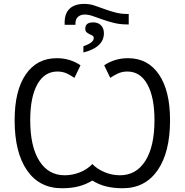

<svg xmlns="http://www.w3.org/2000/svg" viewBox="-20 -976 968 1005"><path d="M653.8 -902.8V-848.1H646Q607.9 -848.1 575.9 -856.2Q543.9 -864.3 516.6 -874Q489.3 -883.8 466.1 -891.8Q442.9 -899.9 423.3 -899.9Q402.3 -899.9 388.7 -888.2Q375 -876.5 375 -853.5V-846.2H318.4V-858.9Q318.4 -905.8 344.7 -930.7Q371.1 -955.6 421.9 -955.6Q448.2 -955.6 473.6 -947.3Q499 -939 525.9 -929Q552.7 -918.9 583 -910.9Q613.3 -902.8 648.4 -902.8ZM318.4 -58.6Q358.4 -58.6 397 -73.5Q435.5 -88.4 463.4 -117.2Q488.3 -91.3 527.1 -75Q565.9 -58.6 607.9 -58.6Q693.4 -58.6 741 -134.3Q788.6 -210 788.6 -346.7Q788.6 -467.8 751.2 -534.7Q713.9 -601.6 647 -601.6Q620.1 -601.6 598.4 -591.8Q576.7 -582 557.1 -568.4L525.4 -634.3Q580.6 -671.4 650.4 -671.4Q753.9 -671.4 812 -586.2Q870.1 -501 870.1 -347.2Q870.1 -178.7 804.9 -84.7Q739.7 9.3 622.1 9.3Q575.2 9.3 536.6 0Q498 -9.3 463.4 -30.8Q429.2 -10.3 391.4 -0.5Q353.5 9.3 303.7 9.3Q186 9.3 121.3 -84.5Q56.6 -178.2 56.6 -347.2Q56.6 -502 115 -586.7Q173.3 -671.4 276.9 -671.4Q346.7 -671.4 401.4 -634.3L369.6 -568.4Q350.1 -582 328.9 -591.8Q307.6 -601.6 280.3 -601.6Q212.9 -601.6 175.5 -534.7Q138.2 -467.8 138.2 -346.7Q138.2 -209 185.8 -133.8Q233.4 -58.6 318.4 -58.6ZM523.9 -802.2Q523.9 -728.5 416.5 -701.2V-733.9Q470.7 -752.4 470.7 -776.4Q470.7 -785.6 463.6 -789.6Q456.5 -793.5 448.5 -797.4Q440.4 -801.3 433.3 -807.1Q426.3 -813 426.3 -825.7Q426.3 -858.9 467.8 -858.9Q493.2 -858.9 508.5 -843.5Q523.9 -828.1 523.9 -802.2Z"/></svg>

Font: Bpm'online Open Sans
Style: Regular
Weight: 400
Foundry: Ascender Corporation
Version: Version 1.10